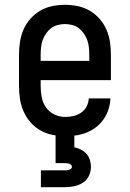

<svg xmlns="http://www.w3.org/2000/svg" viewBox="-20 -558 540 798"><path d="M252 8Q225 8 198 2.5Q171 -3 148 -16Q125 -29 107 -49.5Q89 -70 78 -95Q67 -120 63 -146.5Q59 -173 59 -200V-330Q59 -357 63 -383.5Q67 -410 77.5 -434.5Q88 -459 106 -479.5Q124 -500 147 -513.5Q170 -527 196.5 -532.5Q223 -538 250 -538Q277 -538 303.5 -532.5Q330 -527 353 -513.5Q376 -500 394 -479.5Q412 -459 422.5 -434.5Q433 -410 437 -383.5Q441 -357 441 -330V-225H149V-200Q149 -177 153.5 -153.5Q158 -130 171.5 -111Q185 -92 206.5 -82Q228 -72 252 -72Q269 -72 286 -76Q303 -80 317.5 -90Q332 -100 340 -115.5Q348 -131 349 -149H439Q438 -126 431 -104Q424 -82 411 -63Q398 -44 380 -30Q362 -16 341 -7.5Q320 1 297.5 4.5Q275 8 252 8ZM149 -305H351V-330Q351 -345 349.5 -360.5Q348 -376 343 -390.5Q338 -405 329 -418Q320 -431 308 -440.5Q296 -450 280.5 -454Q265 -458 250 -458Q235 -458 219.5 -454Q204 -450 192 -440.5Q180 -431 171 -418Q162 -405 157 -390.5Q152 -376 150.5 -360.5Q149 -345 149 -330ZM150 220V150H250Q255 150 259.5 149.5Q264 149 268 147.5Q272 146 275.5 143Q279 140 279 135Q279 131 275.5 127.5Q272 124 268 122.5Q264 121 259.5 120.5Q255 120 250 120H211V0H289V54Q303 57 316.5 64Q330 71 339.5 81.5Q349 92 353.5 106.5Q358 121 358 135Q358 155 349.5 173Q341 191 324.5 201.5Q308 212 288.5 216Q269 220 250 220Z"/></svg>

Font: Iosevka Slab Medium
Style: Regular
Weight: 500
Monospace: yes
Designer: Belleve Invis
Foundry: Belleve Invis
Version: Version 11.1.1; ttfautohint (v1.8.3)